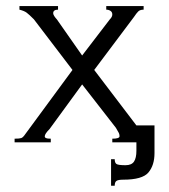

<svg xmlns="http://www.w3.org/2000/svg" viewBox="-20 -461 548 622"><path d="M480.5 -54.7V35.2Q480.5 74.2 460.9 97.7Q441.4 121.1 378.9 121.1Q363.3 121.1 357.4 125Q351.6 128.9 351.6 140.6H339.8V54.7H351.6Q351.6 66.4 357.4 70.3Q363.3 74.2 386.7 74.2Q406.2 74.2 414.1 62.5Q421.9 50.8 421.9 27.3V0H343.8V-11.7Q367.2 -11.7 367.2 -19.5Q367.2 -27.3 363.3 -33.2Q359.4 -39.1 355.5 -46.9L246.1 -187.5L140.6 -43Q132.8 -35.2 128.9 -29.3Q125 -23.4 125 -19.5Q125 -15.6 128.9 -13.7Q132.8 -11.7 144.5 -11.7V0H27.3V-11.7Q43 -11.7 48.8 -13.7Q54.7 -15.6 62.5 -27.3L214.8 -234.4L89.8 -398.4Q74.2 -414.1 66.4 -419.9Q58.6 -425.8 43 -429.7V-441.4H168V-429.7Q152.3 -429.7 152.3 -418Q152.3 -414.1 156.2 -408.2Q160.2 -402.3 164.1 -398.4L246.1 -281.2L335.9 -398.4Q343.8 -406.2 343.8 -414.1Q343.8 -421.9 337.9 -425.8Q332 -429.7 324.2 -429.7V-441.4H445.3V-429.7Q433.6 -429.7 427.7 -423.8Q421.9 -418 414.1 -406.2L285.2 -234.4L421.9 -54.7Z"/></svg>

Font: 和音 by 宁静之雨，公众号njzyshare
Style: Regular
Weight: 400
Designer: Steve Matteson
Foundry: Ascender Corporation
Version: Version 6.00;June 8, 2018;FontCreator 11.0.0.2388 32-bit